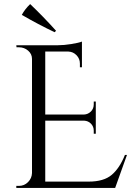

<svg xmlns="http://www.w3.org/2000/svg" viewBox="-20 -922 647 942"><path d="M255 -771 248 -764Q168 -802 87 -849Q102 -877 128 -902Q192 -841 255 -771ZM73 -10Q99 -10 117.5 -28.5Q136 -47 137 -73V-633Q137 -657 118 -673.5Q99 -690 73 -690H61L60 -700H263Q294 -700 330.5 -706Q367 -712 382 -718V-592H372V-610Q372 -634 355.5 -651Q339 -668 316 -669H202V-360H392Q412 -361 426 -375Q440 -389 440 -410V-424H450V-266H440V-281Q440 -301 426.5 -315Q413 -329 393 -330H202V-31H415Q489 -31 528 -64Q567 -97 593 -162H603L545 0H60V-10Z"/></svg>

Font: Cinzel Decorative
Style: Regular
Weight: 400
Designer: Natanael Gama
Version: Version 1.001;PS 001.001;hotconv 1.0.56;makeotf.lib2.0.21325